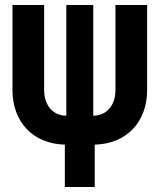

<svg xmlns="http://www.w3.org/2000/svg" viewBox="-20 -750 640 770"><path d="M360 0V-170C487 -173 570 -260 570 -389V-730H443V-389C443 -327 407 -286 354 -286V-730H246V-286C193 -286 157 -327 157 -389V-730H30V-389C30 -260 113 -173 240 -170V0Z"/></svg>

Font: Tekne LDO ExtraBold
Style: Regular
Weight: 800
Monospace: yes
Designer: Alessio Laiso, Mario Rullo, Paolo Rosset
Foundry: Alessio Laiso
Version: Version 1.000;hotconv 1.0.109;makeotfexe 2.5.65596